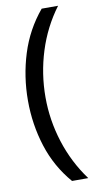

<svg xmlns="http://www.w3.org/2000/svg" viewBox="-97 -757 493 957"><g transform="rotate(-10 150.0 -278.0)"><path d="M40 -274Q40 -396 75.5 -509.5Q111 -623 187 -714H270Q200 -620 164.5 -507Q129 -394 129 -275Q129 -159 164.5 -47.5Q200 64 269 158H187Q111 70 75.5 -41.5Q40 -153 40 -274Z"/></g></svg>

Font: Noto Sans Tifinagh Hawad
Style: Regular
Weight: 400
Designer: JamraPatel
Foundry: JamraPatel LLC
Version: Version 2.006; ttfautohint (v1.8.4.7-5d5b)